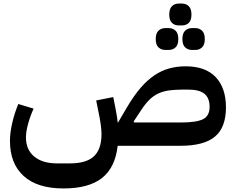

<svg xmlns="http://www.w3.org/2000/svg" viewBox="-20 -820 1328 1080"><path d="M337 240Q190 240 113 170Q36 100 36 -27Q36 -72 48.5 -127Q61 -182 83 -235L169 -209Q150 -167 138 -123.5Q126 -80 126 -47Q126 22 172.5 60.5Q219 99 300 99H374Q466 99 508.5 59Q551 19 551 -66Q551 -84 547 -117Q543 -150 531 -205L521 -255L617 -274L627 -224Q632 -198 636 -175Q640 -152 642 -131H644L697 -221Q734 -283 771 -326Q808 -369 848 -396Q888 -423 931.5 -435Q975 -447 1024 -447Q1136 -447 1193.5 -386Q1251 -325 1251 -216Q1251 -103 1189 -51.5Q1127 0 997 0H642Q628 123 553.5 181.5Q479 240 337 240ZM997 -131Q1085 -131 1122 -149.5Q1159 -168 1159 -219Q1159 -268 1130.5 -292Q1102 -316 1039 -316H1009Q965 -316 932 -311.5Q899 -307 871.5 -294.5Q844 -282 821 -259.5Q798 -237 775 -202L732 -137L735 -131ZM1060 -539Q1037 -539 1021.5 -553.5Q1006 -568 1006 -600Q1006 -633 1021.5 -647.5Q1037 -662 1060 -662H1078Q1101 -662 1116.5 -647.5Q1132 -633 1132 -600Q1132 -568 1116.5 -553.5Q1101 -539 1078 -539ZM911 -539Q887 -539 871.5 -553.5Q856 -568 856 -600Q856 -633 871.5 -647.5Q887 -662 911 -662H928Q952 -662 967.5 -647.5Q983 -633 983 -600Q983 -568 967.5 -553.5Q952 -539 928 -539ZM986 -677Q962 -677 947 -691.5Q932 -706 932 -738Q932 -770 947 -785Q962 -800 986 -800H1003Q1027 -800 1042 -785Q1057 -770 1057 -738Q1057 -706 1042 -691.5Q1027 -677 1003 -677Z"/></svg>

Font: IBM Plex Sans Arabic SmBld
Style: Regular
Weight: 600
Designer: Mike Abbink, Paul van der Laan, Pieter van Rosmalen, Wael Morcos, Khajak Apelian
Foundry: Bold Monday
Version: Version 1.005